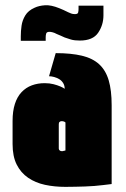

<svg xmlns="http://www.w3.org/2000/svg" viewBox="-20 -717 492 748"><path d="M286 -695V-682Q286 -675 284.5 -668.5Q283 -662 272 -662Q263 -662 257 -664.5Q251 -667 244 -670Q234 -675 227.5 -678Q221 -681 211 -685Q179 -698 155.5 -696.5Q132 -695 115 -687Q90 -676 78.5 -657Q67 -638 64 -617Q61 -596 61 -576V-558H158V-572Q158 -580 160 -586.5Q162 -593 173 -593Q178 -593 185.5 -591Q193 -589 200 -585Q205 -583 216.5 -578Q228 -573 232 -571Q243 -567 256.5 -563Q270 -559 291 -559Q342 -559 362.5 -589.5Q383 -620 383 -657V-695ZM232 -371Q227 -375 215.5 -380Q204 -385 188.5 -389Q173 -393 154 -393Q127 -393 104 -384.5Q81 -376 64 -358Q47 -340 38 -312Q29 -284 29 -246V-156Q29 -108 45 -76Q61 -44 89.5 -24.5Q118 -5 155 3Q192 11 235 11Q255 11 274 10.5Q293 10 311.5 9.5Q330 9 347.5 7.5Q365 6 382 4Q399 2 415 0V-307Q415 -365 403.5 -404Q392 -443 366.5 -466.5Q341 -490 299 -500Q257 -510 197 -510L171 -420Q180 -420 191 -417Q202 -414 211 -408.5Q220 -403 226 -393.5Q232 -384 232 -371ZM235 -240V-131Q235 -131 234 -130.5Q233 -130 232 -130Q231 -130 229 -129.5Q227 -129 225.5 -128.5Q224 -128 222 -128Q219 -128 217 -128.5Q215 -129 213 -130.5Q211 -132 210 -134Q209 -136 209 -138V-232Q209 -235 209.5 -237.5Q210 -240 211.5 -241.5Q213 -243 215 -244Q217 -245 220 -245Q223 -245 225.5 -244.5Q228 -244 230.5 -243Q233 -242 235 -240Z"/></svg>

Font: Advent Pro Black
Style: Regular
Weight: 900
Version: Version 3.000